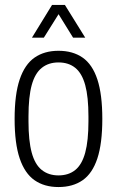

<svg xmlns="http://www.w3.org/2000/svg" viewBox="-20 -743 472 775"><path d="M216 12Q159 12 119.5 -15.5Q80 -43 59.5 -103.5Q39 -164 39 -263Q39 -362 59.5 -422.5Q80 -483 119.5 -510.5Q159 -538 216 -538Q274 -538 313.5 -510.5Q353 -483 373 -422.5Q393 -362 393 -263Q393 -164 373 -103.5Q353 -43 313.5 -15.5Q274 12 216 12ZM216 -35Q257 -35 284 -57Q311 -79 324 -127Q337 -175 337 -253V-273Q337 -352 324 -399.5Q311 -447 284 -469Q257 -491 216 -491Q176 -491 148.5 -469Q121 -447 108 -399.5Q95 -352 95 -273V-253Q95 -175 108 -127Q121 -79 148.5 -57Q176 -35 216 -35ZM109 -591 190 -723H242L324 -591H275L202 -709H231L157 -591Z"/></svg>

Font: Archivo Condensed ExtraLight
Style: Regular
Weight: 250
Width: 3
Designer: Hector Gatti
Foundry: Omnibus-Type
Version: Version 2.001